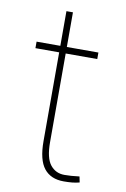

<svg xmlns="http://www.w3.org/2000/svg" viewBox="-80 -719 510 778"><g transform="rotate(10 175.5 -330.5)"><path d="M237.8 10.3Q184.6 10.3 157 -24.4Q129.4 -59.1 129.4 -136.2V-501.5H31.7V-528.3H129.4V-670.9H156.2V-528.3H286.1V-501.5H156.2V-136.2Q156.2 -71.3 178.2 -43.7Q200.2 -16.1 236.3 -16.1Q252 -16.1 264.2 -17.1Q276.4 -18.1 297.9 -20.5L302.7 3.4Q288.1 7.3 272.7 8.8Q257.3 10.3 237.8 10.3Z"/></g></svg>

Font: Roboto Slab LO Thin
Style: Regular
Weight: 250
Designer: Google
Version: Version 2.00;September 28, 2018;FontCreator 11.5.0.2427 64-b